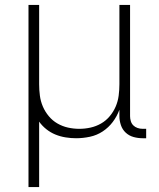

<svg xmlns="http://www.w3.org/2000/svg" viewBox="-20 -550 640 775"><path d="M95 205V-530H138V-210Q138 -187 141 -164Q144 -141 153 -120Q162 -99 177 -81Q192 -63 212 -51.5Q232 -40 254.5 -35Q277 -30 300 -30Q323 -30 345.5 -35Q368 -40 388 -51.5Q408 -63 423 -81Q438 -99 447 -120Q456 -141 459 -164Q462 -187 462 -210V-530H505V-81Q505 -71 508 -61Q511 -51 518 -44Q525 -37 535 -33.5Q545 -30 556 -30H570V8H556Q537 8 519 3Q501 -2 487.5 -14.5Q474 -27 468 -45Q462 -63 462 -81V-107Q452 -80 435 -57.5Q418 -35 394.5 -19.5Q371 -4 343 2Q315 8 287 8Q266 8 244.5 4.5Q223 1 203.5 -7Q184 -15 167 -28.5Q150 -42 138 -59V205Z"/></svg>

Font: Iosevka Curly XLtEx
Style: Regular
Weight: 200
Width: 7
Monospace: yes
Designer: Belleve Invis
Foundry: Belleve Invis
Version: Version 11.1.0; ttfautohint (v1.8.3)